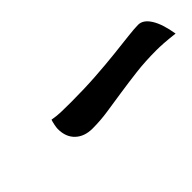

<svg xmlns="http://www.w3.org/2000/svg" viewBox="12 -503 522 522"><g transform="rotate(-45 273.0 -242.0)"><path d="M204 -186Q173 -186 154.5 -203.5Q136 -221 136 -252Q136 -257 138 -267Q140 -277 142 -282Q159 -279 174 -278.5Q189 -278 213 -278Q264 -278 308.5 -281Q353 -284 389 -288Q425 -292 451 -295Q477 -298 491 -298Q510 -298 524.5 -275Q539 -252 546 -209Q521 -212 505 -213Q489 -214 477 -214Q434 -214 397 -209.5Q360 -205 327 -200Q294 -195 264 -190.5Q234 -186 204 -186Z"/></g></svg>

Font: Kaushan Script
Style: Regular
Weight: 400
Designer: Pablo Impallari
Foundry: Pablo Impallari
Version: Version 1.002